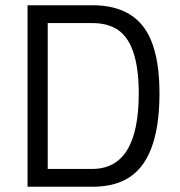

<svg xmlns="http://www.w3.org/2000/svg" viewBox="-20 -712 685 732"><path d="M332 0H85V-692H332Q501 -692 556 -558Q588 -481 588 -356Q588 -95 458 -27Q406 0 332 0ZM509 -356Q509 -555 420 -604Q384 -624 332 -624H162V-68H332Q509 -68 509 -356Z"/></svg>

Font: Titillium-CLs Web
Style: CLs-Regular
Weight: 400
Version: Version 1.002;PS 57.000;hotconv 1.0.70;makeotf.lib2.5.55311